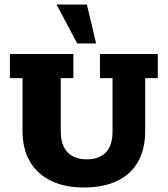

<svg xmlns="http://www.w3.org/2000/svg" viewBox="-20 -823 746 853"><path d="M353 10Q267 10 206 -20Q145 -50 112.5 -106Q80 -162 80 -242V-476H24V-583H306V-476H250V-238Q250 -198 263.5 -170.5Q277 -143 303 -129Q329 -115 365 -115Q403 -115 428.5 -129Q454 -143 467 -170.5Q480 -198 480 -238V-476H424V-583H681V-476H625V-242Q625 -160 593 -104Q561 -48 500 -19Q439 10 353 10ZM323 -630 231 -803H366L407 -630Z"/></svg>

Font: Rokkitt SemiBold ExtraBold
Style: Regular
Weight: 800
Version: Version 3.103